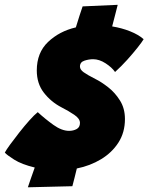

<svg xmlns="http://www.w3.org/2000/svg" viewBox="-39 -731 616 796"><path d="M261 41 76.5 45.5Q78.5 38.5 87.2 14Q96 -10.5 105 -36.5Q51 -49.5 19.8 -69.2Q-11.5 -89 -19 -98.5Q-13.5 -109 3 -131.8Q19.5 -154.5 40.8 -181.5Q62 -208.5 82.8 -231.8Q103.5 -255 117.5 -266Q148 -238 182.5 -213.2Q217 -188.5 247.5 -188.5Q265 -188.5 278.8 -196Q292.5 -203.5 292.5 -221.5Q292.5 -239 269 -255Q245.5 -271 215 -286.5Q172 -309 142.8 -346.8Q113.5 -384.5 113.5 -439Q113.5 -512.5 160.2 -557Q207 -601.5 275.5 -617.5Q282 -639 290.8 -666.5Q299.5 -694 303.5 -704.5L449 -711Q446 -698.5 439 -671.8Q432 -645 426 -621.5Q466 -615 500.5 -601.2Q535 -587.5 556.5 -568.5Q550.5 -558 532 -534.5Q513.5 -511 488.8 -483.5Q464 -456 438 -432.5Q425 -451.5 398.8 -468.5Q372.5 -485.5 347 -485.5Q329.5 -485.5 311 -479.5Q292.5 -473.5 292.5 -455Q292.5 -442.5 307.8 -431.5Q323 -420.5 356.5 -403.5Q381 -391.5 409.5 -369.2Q438 -347 458.5 -314.2Q479 -281.5 479 -237.5Q479 -182 452 -140Q425 -98 379.8 -70.8Q334.5 -43.5 279.5 -32.5Q275 -13.5 270 6.2Q265 26 261 41Z"/></svg>

Font: Grandstander Black
Style: Italic
Weight: 900
Italic angle: -15°
Designer: Tyler Finck
Foundry: Etcetera Type Co
Version: Version 1.200; ttfautohint (v1.8.3)